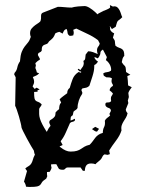

<svg xmlns="http://www.w3.org/2000/svg" viewBox="-20 -676 577 760"><path d="M264 -646Q267 -647 274 -648.5Q281 -650 289 -650.5Q297 -651 304.5 -651.5Q312 -652 315 -652Q323 -652 334.5 -645Q346 -638 357 -628Q368 -618 376.5 -607Q385 -596 388 -589Q403 -583 409.5 -580.5Q416 -578 416 -559Q420 -549 432 -544L427 -527Q430 -522 432.5 -518.5Q435 -515 435 -510Q435 -505 437 -495Q445 -489 451.5 -487Q458 -485 462.5 -482Q467 -479 469.5 -473.5Q472 -468 472 -455Q467 -450 465 -443.5Q463 -437 462 -430Q467 -421 475 -414Q478 -409 478 -403Q478 -397 479 -391Q483 -388 487.5 -385.5Q492 -383 496 -380L484 -375Q485 -366 486 -356.5Q487 -347 487 -338L501 -331V-330Q497 -325 493.5 -319.5Q490 -314 488 -308L490 -292L486 -278L488 -268L478 -243Q478 -235 485 -228Q483 -218 478.5 -210.5Q474 -203 469.5 -196Q465 -189 462 -180.5Q459 -172 461 -160Q455 -140 439 -119Q423 -98 412 -80L415 -66L406 -63L394 -65Q388 -62 385 -55Q382 -48 377 -43Q372 -38 367 -34.5Q362 -31 358 -26Q350 -29 341 -29Q327 -29 321.5 -21Q316 -13 316 0H308L299 -13H247Q242 -13 238.5 -8.5Q235 -4 229 -4Q215 -4 212 -9.5Q209 -15 203 -26Q197 -26 191 -26Q185 -26 179 -25Q171 -28 164.5 -34Q158 -40 152 -46Q146 -52 139 -56Q132 -60 122 -60Q117 -64 116 -69.5Q115 -75 114 -80Q111 -84 103 -98Q95 -112 86.5 -127.5Q78 -143 71.5 -156.5Q65 -170 65 -172Q65 -176 62 -188.5Q59 -201 55 -215Q51 -229 46.5 -241.5Q42 -254 40 -257Q40 -286 41 -313.5Q42 -341 42 -370L36 -382L38 -388Q46 -396 48.5 -409Q51 -422 59 -433Q61 -458 66 -470.5Q71 -483 77.5 -491.5Q84 -500 90.5 -507.5Q97 -515 102 -530Q99 -537 99 -544Q99 -556 105.5 -563.5Q112 -571 119.5 -576.5Q127 -582 133.5 -586Q140 -590 141 -595Q143 -601 142.5 -612Q142 -623 150 -626L209 -649Q223 -649 236.5 -647.5Q250 -646 264 -646ZM282 -563 270 -558Q272 -550 272 -545Q272 -543 271 -540.5Q270 -538 270 -536Q266 -535 263 -534.5Q260 -534 256 -534Q248 -539 247.5 -546Q247 -553 244 -561Q237 -560 233.5 -554.5Q230 -549 228 -543L215 -550Q206 -548 199 -544Q194 -531 189.5 -526Q185 -521 174 -512Q170 -504 165 -502Q160 -500 155.5 -498.5Q151 -497 148 -492.5Q145 -488 145 -475Q142 -470 136 -468Q130 -466 130 -458L138 -443L137 -439Q132 -437 128 -433.5Q124 -430 120 -426L122 -417L120 -407Q124 -398 126 -389L135 -386Q130 -380 123.5 -377Q117 -374 110 -371Q115 -361 115 -352Q115 -347 113 -343Q111 -339 109 -334L117 -324L125 -329L137 -322L128 -318L129 -313L115 -312Q115 -294 116.5 -287Q118 -280 122 -277Q126 -274 131.5 -272.5Q137 -271 145 -263Q144 -258 140.5 -254Q137 -250 135 -245V-225Q135 -208 148 -183Q161 -158 179.5 -134Q198 -110 219.5 -93Q241 -76 259 -76Q275 -76 284.5 -79Q294 -82 300.5 -86.5Q307 -91 314.5 -95.5Q322 -100 335 -103Q342 -110 347 -117Q352 -124 357 -130.5Q362 -137 369 -142Q376 -147 387 -150Q387 -164 392 -173Q397 -182 395 -198Q398 -205 404.5 -209.5Q411 -214 416 -219L413 -225L419 -237Q419 -246 410.5 -248.5Q402 -251 398 -257L397 -263Q397 -271 406.5 -270.5Q416 -270 420 -276Q419 -280 419 -287Q419 -293 422 -296.5Q425 -300 427 -306Q424 -310 421 -312.5Q418 -315 414 -318Q414 -329 427 -336Q427 -341 425.5 -343Q424 -345 423 -347Q422 -349 421.5 -353Q421 -357 423 -366Q418 -369 412.5 -369.5Q407 -370 401 -370Q395 -373 392 -375.5Q389 -378 389 -386Q396 -390 404 -390.5Q412 -391 419 -396L420 -400Q420 -411 414 -421.5Q408 -432 399 -438L403 -450L368 -517Q348 -532 326 -542Q304 -552 282 -563ZM391 -634Q406 -634 412 -620Q410 -619 405 -617Q400 -615 398 -615Q393 -615 388.5 -617.5Q384 -620 384 -625ZM344 -165 357 -174 372 -166 364 -155Q358 -155 353.5 -158.5Q349 -162 344 -165ZM358 -449H353Q358 -438 368 -432Q365 -428 362 -424.5Q359 -421 354 -419L353 -417V-411Q353 -396 346 -374Q339 -352 334 -337Q329 -331 321.5 -329Q314 -327 306 -326L302 -320L306 -309L305 -304Q297 -293 292 -278Q287 -263 287 -249Q285 -244 280 -241Q275 -238 271 -234L268 -220Q261 -216 260 -211Q259 -206 259 -199Q264 -200 268 -202Q272 -204 276 -206L277 -203Q277 -196 269 -194.5Q261 -193 257 -189Q249 -171 240.5 -151.5Q232 -132 220 -117L228 -102L215 -96Q212 -83 206.5 -70.5Q201 -58 188 -52Q188 -40 184 -33Q180 -26 184 -12Q183 -7 181 -3.5Q179 0 177 4L166 5Q166 10 166 13.5Q166 17 167 22L163 31Q149 40 145.5 46.5Q142 53 138.5 56.5Q135 60 127 62Q119 64 96 64L83 63Q82 53 75 43L87 1L80 -9Q85 -14 92.5 -18Q100 -22 104 -29Q108 -36 109.5 -42Q111 -48 113 -53Q115 -58 118 -63.5Q121 -69 128 -76Q131 -79 134.5 -82.5Q138 -86 138 -91L123 -107Q130 -110 136.5 -110.5Q143 -111 150 -114Q152 -119 152.5 -125Q153 -131 154 -136Q162 -146 167 -157.5Q172 -169 180 -178L175 -190Q175 -198 179 -200.5Q183 -203 187.5 -206Q192 -209 196 -214Q200 -219 200 -231Q203 -235 206.5 -238Q210 -241 214 -244Q214 -251 215.5 -258Q217 -265 222 -270L216 -283Q223 -290 230.5 -295.5Q238 -301 246 -307Q246 -321 256 -328Q261 -346 267.5 -363Q274 -380 291 -391L301 -388V-393H296L288 -400L289 -404L299 -399Q302 -405 305 -408.5Q308 -412 309.5 -415.5Q311 -419 311.5 -423Q312 -427 310 -435Q317 -438 317.5 -446Q318 -454 319 -460L329 -473Q339 -473 348.5 -469.5Q358 -466 367 -462Q364 -469 364 -477Q364 -486 369.5 -492.5Q375 -499 375 -508L367 -519L366 -523Q366 -529 370 -534.5Q374 -540 374 -546L371 -553Q378 -560 390 -560Q394 -560 398 -557Q402 -554 402 -550Q402 -544 397.5 -540Q393 -536 393 -530Q393 -524 396 -519Q399 -514 399 -509Q399 -502 397 -496Q395 -490 393 -484Q386 -479 381.5 -475.5Q377 -472 377 -462Q375 -457 373 -453Q371 -449 367 -445ZM416 -646 415 -656 427 -650 432 -651Q440 -651 445 -646.5Q450 -642 453.5 -635Q457 -628 459 -621Q461 -614 464 -608Q456 -600 452 -597.5Q448 -595 446 -592.5Q444 -590 442.5 -585.5Q441 -581 438 -570L423 -561Q420 -566 416 -571.5Q412 -577 405 -578Q403 -564 392 -564Q390 -569 388 -574Q386 -579 381 -583L368 -584L369 -591Q369 -597 366.5 -602.5Q364 -608 364 -614Q364 -619 370.5 -623Q377 -627 386 -631Q395 -635 403.5 -638.5Q412 -642 416 -646Z"/></svg>

Font: ErikasBuero
Style: Regular
Weight: 400
Designer: Peter Wiegel
Foundry: Peter Wiegel
Version: Version 1.006